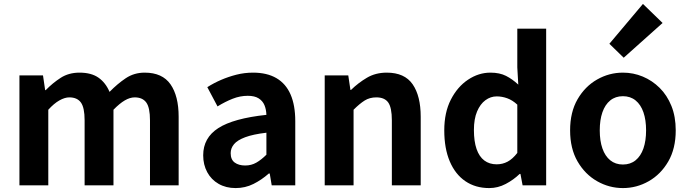

<svg xmlns="http://www.w3.org/2000/svg" viewBox="-20 -944 3506 978"><path d="M79 0V-560H199L210 -485H213Q248 -521 289 -547.5Q330 -574 385 -574Q445 -574 481.5 -548.5Q518 -523 538 -476Q578 -517 620.5 -545.5Q663 -574 717 -574Q807 -574 848.5 -514.5Q890 -455 890 -349V0H744V-331Q744 -396 725 -422Q706 -448 666 -448Q642 -448 615.5 -432.5Q589 -417 558 -385V0H411V-331Q411 -396 392 -422Q373 -448 333 -448Q310 -448 282.5 -432.5Q255 -417 226 -385V0Z M1180 14Q1131 14 1093.5 -7.5Q1056 -29 1035.5 -67Q1015 -105 1015 -153Q1015 -242 1092 -291.5Q1169 -341 1337 -359Q1336 -387 1327 -408.5Q1318 -430 1297.5 -443Q1277 -456 1242 -456Q1203 -456 1165 -441Q1127 -426 1088 -402L1036 -500Q1069 -521 1106 -537Q1143 -553 1184 -563.5Q1225 -574 1269 -574Q1340 -574 1388 -546Q1436 -518 1460 -463Q1484 -408 1484 -327V0H1364L1354 -60H1349Q1313 -28 1271 -7Q1229 14 1180 14ZM1229 -101Q1260 -101 1285.5 -115.5Q1311 -130 1337 -156V-268Q1269 -260 1229 -245Q1189 -230 1172 -209.5Q1155 -189 1155 -164Q1155 -131 1175.5 -116Q1196 -101 1229 -101Z M1634 0V-560H1754L1765 -486H1768Q1805 -522 1849 -548Q1893 -574 1950 -574Q2041 -574 2082 -514.5Q2123 -455 2123 -349V0H1976V-331Q1976 -396 1957.5 -422Q1939 -448 1897 -448Q1863 -448 1837.5 -432Q1812 -416 1781 -385V0Z M2472 14Q2402 14 2350.5 -21Q2299 -56 2271 -122Q2243 -188 2243 -280Q2243 -371 2276.5 -436.5Q2310 -502 2364 -538Q2418 -574 2478 -574Q2525 -574 2557.5 -557.5Q2590 -541 2620 -513L2615 -601V-798H2762V0H2642L2631 -58H2627Q2596 -28 2556 -7Q2516 14 2472 14ZM2510 -107Q2540 -107 2565.5 -120.5Q2591 -134 2615 -165V-411Q2590 -434 2563.5 -443.5Q2537 -453 2510 -453Q2479 -453 2452.5 -433.5Q2426 -414 2410 -376Q2394 -338 2394 -282Q2394 -224 2407.5 -185Q2421 -146 2447 -126.5Q2473 -107 2510 -107Z M3153 14Q3083 14 3021.5 -21Q2960 -56 2922 -121.5Q2884 -187 2884 -280Q2884 -373 2922 -438.5Q2960 -504 3021.5 -539Q3083 -574 3153 -574Q3206 -574 3254 -554Q3302 -534 3340 -496.5Q3378 -459 3400 -404.5Q3422 -350 3422 -280Q3422 -187 3384 -121.5Q3346 -56 3284.5 -21Q3223 14 3153 14ZM3153 -106Q3191 -106 3217.5 -127.5Q3244 -149 3257.5 -188Q3271 -227 3271 -280Q3271 -333 3257.5 -372Q3244 -411 3217.5 -432.5Q3191 -454 3153 -454Q3115 -454 3088.5 -432.5Q3062 -411 3048.5 -372Q3035 -333 3035 -280Q3035 -227 3048.5 -188Q3062 -149 3088.5 -127.5Q3115 -106 3153 -106ZM3157 -650 3084 -721 3255 -924 3355 -827Z"/></svg>

Font: Noto Sans TC Thin
Style: Bold
Weight: 700
Version: Version 2.004-H2;hotconv 1.0.118;makeotfexe 2.5.65603